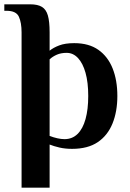

<svg xmlns="http://www.w3.org/2000/svg" viewBox="-40 -680 602 890"><path d="M60 190V-530Q60 -575 47.5 -602.5Q35 -630 -10 -630H-20V-660H100Q135 -660 154.5 -648Q174 -636 182 -608Q190 -580 190 -530V-445Q207 -459 234.5 -469.5Q262 -480 304 -480Q372 -480 416 -449Q460 -418 482 -363Q504 -308 504 -235Q504 -163 481.5 -107.5Q459 -52 413 -21Q367 10 294 10Q262 10 236 4Q210 -2 190 -10V190ZM259 -35Q295 -35 319.5 -59Q344 -83 356.5 -128Q369 -173 369 -235Q369 -298 356.5 -342.5Q344 -387 321.5 -411Q299 -435 269 -435Q243 -435 223.5 -426.5Q204 -418 190 -405V-50Q208 -43 226 -39Q244 -35 259 -35Z"/></svg>

Font: El Messiri
Style: Regular
Weight: 400
Designer: Mohamed Gaber
Foundry: Kief Type Foundry
Version: Version 2.020